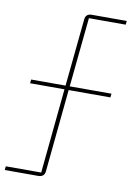

<svg xmlns="http://www.w3.org/2000/svg" viewBox="-95 -757 674 951"><g transform="rotate(10 242.5 -282.0)"><path d="M-3 134 -1 115H177L219 -311H46L48 -330H221L255 -669Q258 -698 288 -698H464L462 -679H277L242 -330H452L450 -311H240L199 105Q196 134 165 134Z"/></g></svg>

Font: IBM Plex Sans Thin
Style: Regular
Weight: 100
Designer: Mike Abbink, Paul van der Laan, Pieter van Rosmalen
Foundry: Bold Monday
Version: Version 3.0